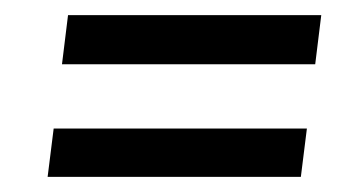

<svg xmlns="http://www.w3.org/2000/svg" viewBox="-20 -368 480 254"><path d="M62 -283 70 -348H405L397 -283ZM43 -134 51 -198H386L378 -134Z"/></svg>

Font: Rasa Medium
Style: Italic
Weight: 500
Italic angle: -7.10001°
Designer: Anna Giedrys (Yrsa+Rasa design), David Brezina (Yrsa art-direction, Rasa art-direction, design)
Foundry: Rosetta Type Foundry
Version: Version 2.004